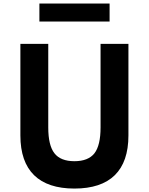

<svg xmlns="http://www.w3.org/2000/svg" viewBox="-20 -1080 866 1116"><path d="M617 -955V-1059.5H209V-955ZM412.5 16C620 16 726.5 -88.5 726.5 -292.5V-825H564.5V-339C564.5 -269.5 552.5 -219.5 529 -189C505 -158.5 466 -143 412.5 -143C359 -143 320 -158.5 296.5 -189C272.5 -219.5 260.5 -269.5 260.5 -339V-825H98.5V-292.5C98.5 -88.5 206 16 412.5 16Z"/></svg>

Font: Spartan
Style: Bold
Weight: 700
Designer: Matt Bailey, Mirko Velimirovic
Foundry: Matt Bailey
Version: Version 1.003